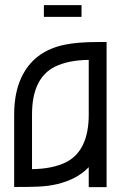

<svg xmlns="http://www.w3.org/2000/svg" viewBox="-20 -747 504 767"><path d="M405.8 0.5H334.5V-79.1Q309.1 -52.7 275.4 -35.6Q213.9 -4.9 133.3 -1.5Q99.1 0 36.6 0V-289.6Q36.6 -387.7 73.7 -453.6Q124.5 -544.9 238.8 -568.4Q289.6 -579.1 370.1 -579.1H405.8ZM107.9 -71.3Q189.5 -72.3 243.2 -98.6Q334.5 -144.5 334.5 -289.6V-507.8Q252.9 -506.8 199.2 -480.5Q107.9 -434.6 107.9 -289.6ZM305.7 -679.7H155.3V-726.6H305.7Z"/></svg>

Font: Greenwashing Machine
Style: Regular
Weight: 400
Designer: Tup Wanders
Foundry: Free font, DO NOT SELL
Version: Version 1.00;August 10, 2023;FontCreator 11.5.0.2430 64-bit